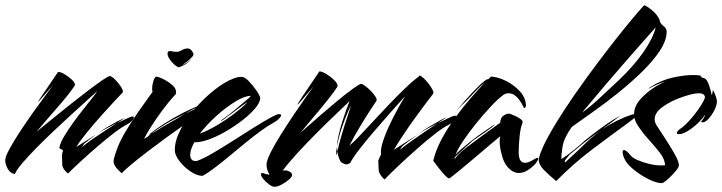

<svg xmlns="http://www.w3.org/2000/svg" viewBox="-20 -668 2772 737"><path d="M37 0Q20 -2 10 -19.5Q0 -37 0 -53Q0 -66 16 -95.5Q32 -125 56.5 -162.5Q81 -200 107.5 -237Q134 -274 155 -302.5Q176 -331 184 -342Q159 -314 143.5 -295.5Q128 -277 126 -277Q125 -277 142.5 -303Q160 -329 203 -392Q213 -392 228 -383Q243 -374 255.5 -362.5Q268 -351 268 -341Q259 -327 241 -304Q223 -281 200 -255Q177 -229 156 -204.5Q135 -180 120 -162Q123 -165 143 -181Q163 -197 193 -221.5Q223 -246 256.5 -272.5Q290 -299 321 -322.5Q352 -346 374 -361Q396 -376 402 -376Q407 -376 416 -368Q425 -360 434.5 -348.5Q444 -337 449 -326.5Q454 -316 450 -312Q444 -306 421.5 -282Q399 -258 369.5 -225Q340 -192 313.5 -159.5Q287 -127 273 -104L343 -148Q351 -153 343 -147Q335 -141 323 -132Q311 -123 305 -118Q302 -115 298 -108.5Q294 -102 297 -105Q312 -118 335 -134Q358 -150 383.5 -166.5Q409 -183 429 -196Q411 -187 394 -178Q377 -169 358 -157L372 -167Q381 -174 398 -184Q415 -194 432.5 -203Q450 -212 459 -215L430 -196Q441 -201 453 -206.5Q465 -212 478 -218Q486 -221 489 -221Q498 -221 490.5 -210Q483 -199 469 -191Q447 -180 417 -157Q387 -134 354.5 -106Q322 -78 292 -50.5Q262 -23 241 -2Q220 -19 219 -36Q218 -53 218 -66V-70Q218 -73 218.5 -77.5Q219 -82 222 -88Q221 -93 214 -95.5Q207 -98 208 -102Q212 -121 227 -146Q242 -171 261.5 -198Q281 -225 301 -250Q321 -275 335 -293Q349 -311 353 -318Q342 -308 316 -284.5Q290 -261 256.5 -230.5Q223 -200 187 -166Q151 -132 119 -99.5Q87 -67 65 -41Q43 -15 37 0Z M664 -410Q651 -416 637 -433Q623 -450 623 -462Q623 -472 632 -472Q637 -472 644 -470.5Q651 -469 658 -469Q667 -469 678 -475.5Q689 -482 700 -482Q714 -482 722 -463Q725 -458 717 -449Q709 -440 698.5 -432Q688 -424 681 -420Q686 -420 697 -427.5Q708 -435 715 -442Q702 -426 685 -417.5Q668 -409 664 -410ZM447 -3Q429 -19 422.5 -29.5Q416 -40 416 -49Q416 -56 418.5 -63Q421 -70 423 -78Q434 -115 459 -158Q484 -201 513.5 -242.5Q543 -284 566 -316Q564 -318 564 -328Q564 -342 569.5 -359.5Q575 -377 585 -373Q597 -370 613.5 -361Q630 -352 643 -340Q656 -328 656 -314Q656 -311 654 -305H653Q627 -277 602 -243Q577 -209 558.5 -179.5Q540 -150 533 -135Q539 -138 546 -143Q553 -148 561 -155Q556 -152 552.5 -151Q549 -150 551 -151Q577 -172 611.5 -194Q646 -216 682 -234.5Q718 -253 750 -265H752Q754 -265 749.5 -262.5Q745 -260 738 -257Q731 -254 719 -247.5Q707 -241 692 -232Q706 -238 721 -246Q736 -254 752 -259Q757 -261 761.5 -262Q766 -263 768 -263Q775 -263 775 -258Q775 -251 761 -238Q747 -225 725 -213Q712 -206 684.5 -187Q657 -168 622 -142.5Q587 -117 551.5 -90Q516 -63 488 -40Q460 -17 447 -3ZM561 -155Q566 -157 571.5 -160.5Q577 -164 579 -165Q598 -178 629.5 -195.5Q661 -213 692 -232Q642 -208 613 -190Q584 -172 561 -155Z M758 7Q736 7 711 -10Q686 -27 668.5 -50Q651 -73 651 -92Q651 -128 672.5 -169.5Q694 -211 728.5 -251Q763 -291 802 -322Q841 -353 877 -367Q887 -371 895 -372Q903 -373 907 -373Q919 -373 935 -356.5Q951 -340 964 -321Q977 -302 979 -292Q979 -276 960.5 -253.5Q942 -231 912 -207.5Q882 -184 847.5 -164Q813 -144 781 -132.5Q749 -121 726 -122Q710 -93 710 -74Q710 -64 715 -56.5Q720 -49 735 -50Q759 -58 795 -79Q831 -100 872.5 -126.5Q914 -153 954.5 -178.5Q995 -204 1027 -221Q1044 -230 1052 -230Q1059 -230 1059 -225Q1059 -221 1050.5 -212Q1042 -203 1025 -194Q1016 -189 1005 -182Q994 -175 982 -166Q954 -146 922.5 -120Q891 -94 859.5 -68Q828 -42 801.5 -22Q775 -2 758 7ZM747 -155Q777 -166 811 -186Q845 -206 875 -228.5Q905 -251 923 -269L928 -274Q928 -276 916 -267L832 -205Q831 -204 829 -204Q828 -204 830 -206.5Q832 -209 837 -212Q857 -226 878 -243.5Q899 -261 918 -277Q942 -296 942 -300Q919 -300 883 -278Q847 -256 810.5 -223Q774 -190 747 -155Z M1034 49Q1025 49 1013 40Q1001 31 991.5 20Q982 9 982 2Q982 -4 986 -4Q990 -4 997 -1Q1004 2 1015 2Q1009 -6 1006 -16.5Q1003 -27 1003 -36Q1003 -51 1018.5 -82Q1034 -113 1058.5 -152Q1083 -191 1108.5 -229Q1134 -267 1155 -296.5Q1176 -326 1185 -338Q1158 -307 1141 -286.5Q1124 -266 1122 -266Q1120 -266 1139 -295Q1158 -324 1206 -394Q1216 -394 1232.5 -384Q1249 -374 1262.5 -361Q1276 -348 1276 -337Q1264 -317 1238 -284.5Q1212 -252 1183 -218Q1154 -184 1133 -158Q1137 -161 1159 -181Q1181 -201 1212.5 -228Q1244 -255 1276.5 -282Q1309 -309 1334 -327Q1359 -345 1366 -346Q1371 -346 1382 -338Q1393 -330 1404 -318.5Q1415 -307 1421.5 -296.5Q1428 -286 1425 -281Q1418 -271 1399.5 -242.5Q1381 -214 1359.5 -178Q1338 -142 1321 -109Q1334 -119 1356.5 -142.5Q1379 -166 1408 -197.5Q1437 -229 1468 -261.5Q1499 -294 1528.5 -323Q1558 -352 1582 -370L1586 -373L1590 -378Q1595 -378 1605 -369Q1615 -360 1625 -347Q1635 -334 1640.5 -323Q1646 -312 1642 -307Q1636 -300 1618 -276Q1600 -252 1576 -219Q1552 -186 1529.5 -152.5Q1507 -119 1492 -93L1575 -146Q1585 -152 1575 -145Q1565 -138 1549.5 -126.5Q1534 -115 1526 -108Q1523 -105 1518.5 -98Q1514 -91 1517 -94Q1533 -108 1558.5 -126Q1584 -144 1611 -162.5Q1638 -181 1660 -195Q1641 -185 1621 -174.5Q1601 -164 1581 -150L1599 -163Q1610 -171 1629 -182.5Q1648 -194 1667 -204.5Q1686 -215 1695 -218L1660 -195L1713 -220Q1718 -222 1721 -223Q1724 -224 1726 -224Q1736 -224 1727.5 -211Q1719 -198 1704 -190Q1680 -178 1647.5 -152.5Q1615 -127 1579.5 -95.5Q1544 -64 1511.5 -33.5Q1479 -3 1456 21Q1434 1 1433.5 -17Q1433 -35 1432 -51Q1432 -54 1443 -76Q1441 -86 1443 -95Q1444 -110 1456 -142.5Q1468 -175 1489 -216.5Q1510 -258 1535 -299Q1509 -270 1477 -234Q1445 -198 1413.5 -161Q1382 -124 1358 -93Q1334 -62 1324 -42Q1316 -37 1309 -37Q1303 -37 1296 -42Q1289 -43 1283.5 -55.5Q1278 -68 1275 -86Q1275 -83 1274 -79.5Q1273 -76 1273 -73V-72Q1272 -72 1271 -79Q1270 -86 1271 -90L1274 -106V-103Q1274 -99 1274.5 -95Q1275 -91 1275 -86Q1281 -115 1291.5 -150.5Q1302 -186 1312.5 -217Q1323 -248 1327 -263Q1322 -254 1313.5 -234Q1305 -214 1297.5 -192.5Q1290 -171 1286 -159Q1280 -137 1278 -127.5Q1276 -118 1274 -107Q1274 -123 1279.5 -148Q1285 -173 1293.5 -200Q1302 -227 1310 -249Q1318 -271 1322 -280Q1307 -265 1273.5 -233.5Q1240 -202 1200.5 -162.5Q1161 -123 1124.5 -83.5Q1088 -44 1065 -13Q1069 -14 1075 -14Q1083 -14 1092 -9Q1101 -4 1101 4Q1101 11 1089 21.5Q1077 32 1061 40.5Q1045 49 1034 49Z M1705 17Q1699 17 1686.5 3.5Q1674 -10 1661.5 -26.5Q1649 -43 1643 -51Q1652 -90 1674.5 -132.5Q1697 -175 1727 -216Q1757 -257 1787.5 -292Q1818 -327 1841 -351Q1824 -338 1805 -317.5Q1786 -297 1779 -290Q1767 -278 1755 -266.5Q1743 -255 1733 -244Q1763 -281 1792.5 -312Q1822 -343 1835 -353Q1838 -356 1843.5 -360Q1849 -364 1856 -365L1864 -374Q1891 -373 1922 -357.5Q1953 -342 1975.5 -317.5Q1998 -293 1999 -262Q1999 -258 1995 -254.5Q1991 -251 1989 -258Q1982 -273 1973 -285Q1964 -297 1953 -304Q1943 -310 1932 -310Q1920 -310 1910 -302Q1890 -287 1862.5 -257.5Q1835 -228 1807.5 -194Q1780 -160 1758.5 -128Q1737 -96 1729 -75Q1735 -82 1750 -95Q1765 -108 1782 -121.5Q1799 -135 1811 -144Q1815 -147 1828 -156Q1841 -165 1855.5 -175Q1870 -185 1879 -190Q1879 -188 1867.5 -179Q1856 -170 1840 -159Q1824 -148 1810.5 -139Q1797 -130 1794 -127Q1783 -117 1768.5 -104Q1754 -91 1742 -80Q1730 -69 1726 -64Q1724 -60 1725 -59Q1726 -58 1729 -62Q1738 -75 1756 -90Q1774 -105 1795.5 -120.5Q1817 -136 1834 -149Q1854 -164 1870.5 -175.5Q1887 -187 1900 -197Q1901 -218 1915.5 -226Q1930 -234 1938 -231Q1944 -229 1956.5 -223.5Q1969 -218 1979 -210.5Q1989 -203 1985 -194Q1978 -178 1974.5 -144.5Q1971 -111 1971 -83Q1971 -43 1996 -43Q2009 -43 2031 -57Q2039 -62 2043 -62Q2046 -62 2046 -59Q2046 -55 2041 -47.5Q2036 -40 2034 -38Q2022 -25 2005.5 -14.5Q1989 -4 1972 -4Q1965 -4 1958 -6Q1951 -8 1944 -13Q1919 -30 1908.5 -65Q1898 -100 1898 -125Q1898 -131 1898.5 -136Q1899 -141 1900 -145Q1889 -136 1863.5 -114.5Q1838 -93 1807 -66.5Q1776 -40 1748 -17Q1720 6 1705 17Z M2115 27Q2087 4 2067.5 -16Q2048 -36 2048 -55Q2048 -60 2049 -63Q2059 -98 2085.5 -146Q2112 -194 2148.5 -249.5Q2185 -305 2226 -361.5Q2267 -418 2306.5 -469.5Q2346 -521 2379 -561.5Q2412 -602 2432 -625Q2452 -648 2453 -648Q2463 -645 2483 -628.5Q2503 -612 2510 -595Q2512 -593 2512 -591Q2513 -579 2526 -569Q2539 -559 2539 -547Q2539 -513 2513 -473.5Q2487 -434 2445 -393Q2403 -352 2354 -312.5Q2305 -273 2257.5 -239.5Q2210 -206 2175 -181Q2145 -139 2139.5 -106Q2134 -73 2135 -57Q2184 -90 2228 -131Q2239 -140 2260.5 -156.5Q2282 -173 2305 -189Q2328 -205 2340 -212Q2351 -218 2357.5 -222Q2364 -226 2356 -220Q2332 -201 2292 -172Q2349 -210 2406 -228Q2417 -232 2423 -232Q2433 -232 2422 -221.5Q2411 -211 2396 -200Q2327 -150 2254 -95Q2181 -40 2115 27ZM2215 -236Q2253 -264 2287 -296.5Q2321 -329 2355 -360Q2414 -416 2450.5 -469Q2487 -522 2497 -563Q2479 -543 2448.5 -508.5Q2418 -474 2381 -431.5Q2344 -389 2305.5 -344Q2267 -299 2233 -258Q2230 -255 2225.5 -249.5Q2221 -244 2215 -236ZM2152 -47Q2163 -58 2180 -73Q2197 -88 2219 -110Q2229 -120 2249.5 -138Q2270 -156 2292 -172Q2252 -144 2222 -120Q2192 -96 2167 -75L2153 -58Q2147 -51 2148 -47Q2149 -43 2152 -47Z M2520 35Q2501 35 2472 21Q2443 7 2417.5 -13Q2392 -33 2382 -49Q2370 -70 2370 -84Q2370 -92 2375 -92Q2384 -92 2401 -71Q2408 -62 2427.5 -53.5Q2447 -45 2471.5 -39Q2496 -33 2517 -33Q2522 -33 2525.5 -33Q2529 -33 2533 -34Q2532 -57 2513 -81.5Q2494 -106 2469.5 -133Q2445 -160 2427 -188Q2414 -208 2414 -230Q2414 -260 2438 -287Q2462 -314 2497 -336Q2506 -341 2515 -346Q2524 -351 2533 -355Q2517 -350 2501 -343Q2485 -336 2471 -328H2470Q2469 -328 2472 -330.5Q2475 -333 2477 -334Q2517 -360 2561.5 -370Q2606 -380 2640 -380Q2648 -380 2655 -379.5Q2662 -379 2668 -378Q2671 -377 2672 -375Q2673 -373 2668 -373L2685 -367Q2694 -363 2701.5 -341.5Q2709 -320 2712 -303Q2712 -303 2712.5 -303.5Q2713 -304 2713 -305Q2715 -310 2715 -313.5Q2715 -317 2716 -321Q2717 -323 2721 -314.5Q2725 -306 2728.5 -295.5Q2732 -285 2732 -278Q2731 -260 2719 -239Q2707 -218 2693.5 -206Q2680 -194 2671 -201Q2682 -213 2688 -229Q2666 -198 2635.5 -175.5Q2605 -153 2587 -153Q2578 -153 2578 -158Q2578 -161 2582.5 -166Q2587 -171 2589 -172Q2599 -178 2614 -192.5Q2629 -207 2644 -226Q2659 -245 2670.5 -263Q2682 -281 2686 -293Q2686 -310 2662 -310Q2648 -310 2629.5 -305Q2611 -300 2592 -293Q2555 -280 2524 -258Q2493 -236 2493 -210Q2493 -200 2499 -189Q2518 -160 2538 -129Q2558 -98 2572 -72.5Q2586 -47 2586 -33Q2586 -27 2577.5 -16Q2569 -5 2557.5 6.5Q2546 18 2535.5 26.5Q2525 35 2520 35Z"/></svg>

Font: Smooch
Style: Regular
Weight: 400
Designer: Robert E. Leuschke
Foundry: Robert E. Leuschke
Version: Version 1.010; ttfautohint (v1.8.3)